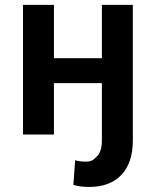

<svg xmlns="http://www.w3.org/2000/svg" viewBox="-20 -548 640 782"><path d="M199.7 -528.3H73.7V0H199.7V-209.5H395V24.4Q395 49.8 388.2 67.9Q381.3 85.9 368.7 94.2Q361.8 102.5 351.8 106.7Q341.8 110.8 329.1 110.4Q317.9 110.4 306.4 108.9Q294.9 107.4 286.1 104.5L278.8 205.1Q296.4 210 311.5 211.7Q326.7 213.4 344.2 213.4Q385.7 213.4 418.7 200.9Q451.7 188.5 474.1 164.6Q497.1 140.6 509 105.5Q521 70.3 521 24.4V-528.3H395V-311H199.7Z"/></svg>

Font: Roboto Mono SemiBold
Style: Regular
Weight: 600
Monospace: yes
Designer: Google
Version: Version 3.000